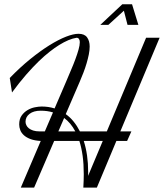

<svg xmlns="http://www.w3.org/2000/svg" viewBox="-20 -854 747 874"><path d="M74.7 0 165.5 -212.4Q137.7 -213.9 118.9 -220.9Q100.1 -228 88.6 -238.5Q77.1 -249 72.3 -261.7Q67.4 -274.4 67.4 -287.6Q67.4 -312.5 78.6 -328.1Q89.8 -343.8 105.7 -353Q121.6 -362.3 139.2 -365.7Q156.7 -369.1 169.4 -369.1Q201.2 -369.1 228.5 -360.4L281.2 -482.9Q292 -508.8 303.2 -534.9Q314.5 -561 323.2 -584.7Q332 -608.4 337.6 -628.4Q343.3 -648.4 343.3 -662.1Q343.3 -670.9 339.6 -676.5Q335.9 -682.1 328.6 -682.1Q293.9 -676.8 249 -648.9Q230 -637.2 206.8 -619.1Q183.6 -601.1 156.5 -575Q129.4 -548.8 98.9 -513.9Q68.4 -479 34.7 -433.1L24.4 -499Q71.8 -547.9 117.9 -585.2Q164.1 -622.6 205.3 -648.2Q246.6 -673.8 280.5 -687Q314.5 -700.2 337.4 -700.2Q364.7 -700.2 376.5 -683.8Q388.2 -667.5 388.2 -642.1Q388.2 -625.5 384.3 -606.2Q380.4 -586.9 374.3 -566.2Q368.2 -545.4 360.1 -524.2Q352.1 -502.9 343.3 -482.9L279.3 -334.5Q299.3 -320.3 315.2 -300.5Q331.1 -280.8 343.8 -255.9H466.3L645 -682.1H706.5L527.8 -255.9H578.1L558.6 -212.4H509.8L420.9 0H358.9L359.4 -1Q360.4 -17.1 360.8 -32Q361.3 -46.9 361.3 -61Q361.3 -106.9 356.2 -144.3Q351.1 -181.6 341.3 -212.4H226.6L135.3 0ZM96.2 -299.8Q96.2 -292 99.9 -284.2Q103.5 -276.4 111.3 -270Q119.1 -263.7 131.1 -259.8Q143.1 -255.9 160.2 -255.9H184.1L221.2 -342.3Q195.8 -350.1 165.5 -350.1Q133.3 -350.1 114.7 -335.9Q96.2 -321.8 96.2 -299.8ZM381.3 -71.8Q381.3 -66.9 381.3 -62.5Q381.3 -58.1 380.9 -53.2L447.8 -212.4H361.3Q381.3 -149.9 381.3 -71.8ZM322.8 -255.9Q302.2 -294.9 272 -316.9L245.6 -255.9ZM560.5 -740.7 543.9 -805.2 473.1 -740.7H436.5L536.6 -834.5H581.1L609.9 -740.7Z"/></svg>

Font: Dynalight
Style: Regular
Weight: 400
Version: Version 1.000